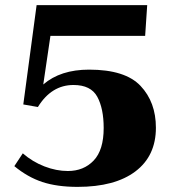

<svg xmlns="http://www.w3.org/2000/svg" viewBox="-20 -720 700 750"><path d="M36 -71 69 -121Q107 -88 153.5 -70Q200 -52 245 -52Q307 -52 346 -93Q385 -134 385 -220Q385 -296 360 -342Q335 -388 267 -388Q181 -388 128 -302L71 -312L123 -700H555L547 -580H177L149 -390Q216 -448 328 -448Q469 -448 529 -384.5Q589 -321 589 -221Q589 -111 509 -50.5Q429 10 283 10Q203 10 145.5 -9Q88 -28 36 -71Z"/></svg>

Font: Trirong Black
Style: Regular
Weight: 900
Designer: Katatrad Team
Foundry: CadsonDemak
Version: Version 1.001